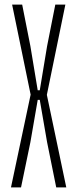

<svg xmlns="http://www.w3.org/2000/svg" viewBox="-20 -820 338 840"><path d="M28 0 114 -406 33 -800H77L113 -618L145 -425H154L186 -618L222 -800H266L185 -405L270 0H226L186 -198L154 -383H145L113 -198L72 0Z"/></svg>

Font: Big Shoulders Display Light
Style: Regular
Weight: 300
Designer: Patric King
Foundry: XO Type Co
Version: Version 1.000; ttfautohint (v1.8.2)